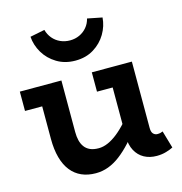

<svg xmlns="http://www.w3.org/2000/svg" viewBox="-110 -832 895 945"><g transform="rotate(-15 338.0 -359.5)"><path d="M263.5 14Q222.8 14 191.2 -0.1Q159.6 -14.1 137.7 -41.7Q115.7 -69.2 104.2 -110.8Q92.7 -152.3 92.7 -206.6V-471H216.9V-208.2Q216.9 -184.7 221.6 -165.4Q226.3 -146.1 236.9 -131.7Q247.4 -117.3 264.9 -109.3Q282.4 -101.3 308.8 -101.3Q331.9 -101.3 356.3 -112Q380.7 -122.6 406.2 -143Q431.7 -163.3 457.9 -193.1Q484.1 -222.9 510.6 -260.3V-162.8Q478 -119.6 447.8 -86.7Q417.6 -53.8 388 -31.4Q358.4 -9 327.8 2.5Q297.2 14 263.5 14ZM5.1 -372.5V-471H195.3V-372.5ZM575.3 9.2Q539 9.2 511.3 -5.9Q483.6 -21 467.7 -50.5Q451.8 -80 451.8 -122.2V-471H576V-132.9Q576 -111.8 584.7 -102.9Q593.3 -93.9 605.4 -93.9Q614.8 -93.9 621.4 -95.6Q628 -97.4 633.2 -99.8L659 -11.2Q646 -4.2 623.6 2.5Q601.3 9.2 575.3 9.2ZM371.9 -372.5V-471H559.9V-372.5ZM309.6 -547.4Q256.5 -547.4 215.6 -572.2Q174.8 -596.9 151.7 -636Q128.7 -675.1 125.7 -718.2L200.3 -733.1Q207 -708.3 222.6 -689.6Q238.3 -670.9 260.9 -660.7Q283.4 -650.5 309.9 -650.5Q335.8 -650.5 358.1 -660.7Q380.4 -670.9 396.1 -689.6Q411.8 -708.3 417.7 -733.1L492.8 -718.2Q489.8 -675.1 466.8 -636Q443.7 -596.9 403.7 -572.2Q363.8 -547.4 309.6 -547.4Z"/></g></svg>

Font: BioRhyme ExtraBold
Style: Regular
Weight: 800
Designer: Aoife Mooney
Foundry: Aoife Mooney Type
Version: Version 1.600;gftools[0.9.33]